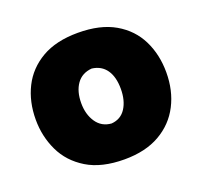

<svg xmlns="http://www.w3.org/2000/svg" viewBox="-98 -628 794 754"><g transform="rotate(-20 299.0 -251.0)"><path d="M301.5 14.5Q205.5 14.5 144.5 -22.8Q83.5 -60 54.8 -120.5Q26 -181 26 -251Q26 -326 56 -385.8Q86 -445.5 146.2 -480.5Q206.5 -515.5 297.5 -515.5Q391 -515.5 451.8 -480.2Q512.5 -445 542 -385Q571.5 -325 571.5 -251Q571.5 -175 540.5 -114.8Q509.5 -54.5 449.2 -20Q389 14.5 301.5 14.5ZM301 -135.5Q340.5 -138.5 361 -170.5Q381.5 -202.5 381.5 -251Q381.5 -301 361 -330.5Q340.5 -360 301 -365Q259.5 -361.5 237.8 -330.8Q216 -300 216 -251Q216 -204 238.2 -171.2Q260.5 -138.5 301 -135.5Z"/></g></svg>

Font: Commissioner Flair ExtraBold
Style: Regular
Weight: 800
Designer: Kostas Bartsokas
Foundry: Kostas Bartsokas
Version: Version 1.000; ttfautohint (v1.8.3)